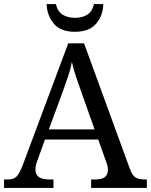

<svg xmlns="http://www.w3.org/2000/svg" viewBox="-20 -928 745 948"><path d="M0 0V-42H19Q48 -42 62.5 -57Q77 -72 95 -120L317 -714H395L621 -95Q632 -64 647.5 -53Q663 -42 692 -42H705V0H430V-42H453Q513 -42 513 -90Q513 -98 511 -107Q509 -116 505 -127L465 -239H202L164 -134Q155 -110 155 -91Q155 -42 221 -42H244V0ZM221 -289H447L385 -464Q369 -508 356 -547Q343 -586 335 -622Q328 -586 317 -553Q306 -520 289 -473ZM350 -771Q279 -771 245.5 -811.5Q212 -852 210 -908H256Q264 -872 288.5 -856Q313 -840 350 -840Q387 -840 411.5 -856Q436 -872 444 -908H490Q489 -852 455 -811.5Q421 -771 350 -771Z"/></svg>

Font: Noto Serif Grantha
Style: Regular
Weight: 400
Designer: Monotype Design Team
Foundry: Monotype Imaging Inc.
Version: Version 2.004; ttfautohint (v1.8.4.7-5d5b)